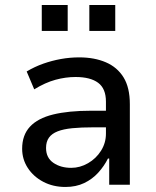

<svg xmlns="http://www.w3.org/2000/svg" viewBox="-20 -734 619 763"><path d="M240 9Q191 9 152 -11.5Q113 -32 90.5 -66.5Q68 -101 68 -143Q68 -197 99 -230.5Q130 -264 191 -279Q252 -294 342 -294H416V-228H351Q302 -228 267 -224.5Q232 -221 209 -212Q186 -203 174.5 -187Q163 -171 163 -146Q163 -107 192 -87Q221 -67 263 -67Q298 -67 330 -85.5Q362 -104 381.5 -135Q401 -166 401 -203V-330Q401 -382 370 -405Q339 -428 280 -428Q241 -428 200.5 -417Q160 -406 116 -379L86 -450Q118 -469 152 -481Q186 -493 222 -499.5Q258 -506 295 -506Q355 -506 400.5 -486.5Q446 -467 471 -426.5Q496 -386 496 -320V0H414V-104H409Q394 -74 370.5 -48Q347 -22 314.5 -6.5Q282 9 240 9ZM335 -611V-714H438V-611ZM146 -611V-714H249V-611Z"/></svg>

Font: Nunito Sans 7pt SemiCondensed Medium
Style: Regular
Weight: 500
Width: 4
Designer: Vernon Adams
Foundry: Vernon Adams
Version: Version 3.101;gftools[0.9.27]